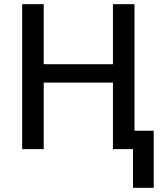

<svg xmlns="http://www.w3.org/2000/svg" viewBox="-20 -713 783 918"><path d="M616 185V0H520V-318H189V0H86V-693H189V-406H520V-693H623V-88H715V185Z"/></svg>

Font: Ubuntu Sans Medium
Style: Regular
Weight: 500
Designer: Dalton Maag Ltd
Foundry: Dalton Maag Ltd
Version: Version 1.006; ttfautohint (v1.8.4.7-5d5b)